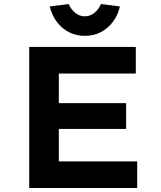

<svg xmlns="http://www.w3.org/2000/svg" viewBox="-20 -933 799 953"><path d="M125 0V-700H654V-568H272V-132H661V0ZM199 -293V-421H606V-293ZM401 -755Q357 -755 321 -774Q285 -793 261 -826Q237 -859 227 -901L321 -913Q331 -888 352.5 -870Q374 -852 401 -852Q428 -852 449.5 -870Q471 -888 481 -913L575 -901Q566 -859 541.5 -826Q517 -793 481.5 -774Q446 -755 401 -755Z"/></svg>

Font: Lexend Exa SemiBold
Style: Regular
Weight: 600
Designer: Bonnie Shaver-Troup, Thomas Jockin
Foundry: Lexend
Version: Version 1.007